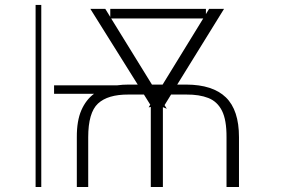

<svg xmlns="http://www.w3.org/2000/svg" viewBox="-20 -747 1163 767"><path d="M332.4 0H286.9V-198.9Q286.6 -264.6 305 -306.6Q323.5 -348.7 355.5 -372.2H196V-406.2H448.5Q469.5 -409.1 492.9 -409.1H530.2L340.9 -711.6H400.6L420.5 -679.3V-711.6H802.6V-690.7L815.3 -711.6H875L687.9 -409.1H724.4Q829.9 -408.7 882.3 -358Q934.7 -307.2 934.7 -198.9V0H884.9V-198.9Q885.3 -267.8 866.7 -304.7Q848 -341.6 812.1 -355.6Q776.3 -369.7 724.4 -369.3H663.4L637.4 -327.1L646.3 -312.5L630.7 -318.9V0H582.4V-319.6L573.9 -318.2L580.3 -328.8L555 -369.3H492.9Q410.5 -369.7 371.4 -333.3Q332.4 -296.9 332.4 -198.9ZM629.6 -409.1 791.9 -673.3H424L587 -409.1ZM144.9 -727.3V0H122.2V-727.3Z"/></svg>

Font: Inter Thin BETA
Style: Regular
Weight: 100
Designer: Rasmus Andersson
Foundry: rsms
Version: Version 3.011;git-f93a4a705